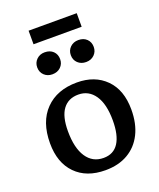

<svg xmlns="http://www.w3.org/2000/svg" viewBox="-164 -1002 926 1117"><g transform="rotate(-20 299.0 -444.0)"><path d="M294 14Q177 14 110 -54.5Q43 -123 43 -243Q43 -376 115 -449.5Q187 -523 310 -523Q421 -523 488 -455.5Q555 -388 555 -267Q555 -180 523.5 -117Q492 -54 433.5 -20Q375 14 294 14ZM308 -57Q370 -57 401 -105Q432 -153 432 -244Q432 -346 395 -400Q358 -454 294 -454Q232 -454 198.5 -409.5Q165 -365 165 -274Q165 -170 202.5 -113.5Q240 -57 308 -57ZM403 -616Q372 -616 352 -635Q332 -654 332 -684Q332 -713 352 -732.5Q372 -752 403 -752Q435 -752 454.5 -733Q474 -714 474 -684Q474 -655 454 -635.5Q434 -616 403 -616ZM194 -616Q164 -616 144 -635Q124 -654 124 -684Q124 -713 144 -732.5Q164 -752 194 -752Q227 -752 246.5 -733Q266 -714 266 -684Q266 -655 246 -635.5Q226 -616 194 -616ZM150 -818V-902H448V-818Z"/></g></svg>

Font: Literata 12pt Medium
Style: Regular
Weight: 500
Designer: Latin by Veronika Burian and Jose Scaglione. Greek by Irene Vlachou. Cyrillic by Vera Evstafieva.
Foundry: TypeTogether
Version: Version 3.002